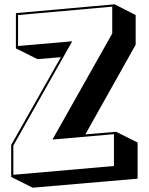

<svg xmlns="http://www.w3.org/2000/svg" viewBox="-20 -813 692 893"><path d="M32 10V-139L263 -547L154 -538L54 -588V-752L513 -793L611 -743V-605L377 -188L520 -200L620 -150V18L132 60ZM224 -164 502 -657V-782L64 -743V-599L316 -621L42 -136V0L510 -41V-189Z"/></svg>

Font: Rampart One
Style: Regular
Weight: 400
Designer: Fontworks Inc.
Foundry: Fontworks Inc.
Version: Version 1.100